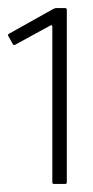

<svg xmlns="http://www.w3.org/2000/svg" viewBox="-50 -707 231 477"><path d="M84 -250Q80 -250 80 -254V-640Q80 -647 74 -643L-12 -596Q-13 -595 -14.5 -595Q-16 -595 -18 -597L-29 -617Q-32 -620 -28 -623L81 -684Q85 -686 86.5 -686.5Q88 -687 92 -687H111Q116 -687 116 -683V-254Q116 -250 112 -250Z"/></svg>

Font: Glory ExtraLight
Style: Regular
Weight: 250
Version: Version 1.011